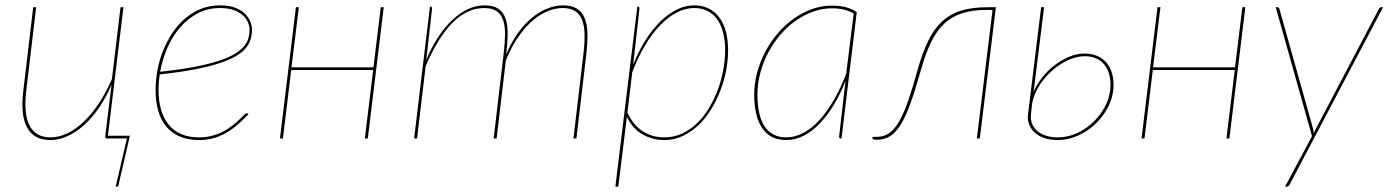

<svg xmlns="http://www.w3.org/2000/svg" viewBox="-20 -517 5185 717"><path d="M441 -490 383 -10H465L422.5 174.5Q422 180 416.5 180H412L454 0H379Q375 0 374 -2.2Q373 -4.5 373 -7L396 -197V-199.5Q376 -153 350 -115Q324 -77 294 -50Q264 -23 232 -8.5Q200 6 168 6Q136 6 114.2 -6.5Q92.5 -19 80.2 -42.5Q68 -66 64.8 -100.2Q61.5 -134.5 67 -178L104 -490H115L78 -178Q73 -137 75.8 -104.8Q78.5 -72.5 89.5 -50Q100.5 -27.5 120 -15.8Q139.5 -4 169 -4Q200 -4 231.8 -19.2Q263.5 -34.5 293.2 -63Q323 -91.5 349.8 -131.8Q376.5 -172 398 -222L430 -490Z M921 -407Q921 -387.5 915.8 -369.8Q910.5 -352 896.8 -336Q883 -320 858.5 -306Q834 -292 795.8 -279.8Q757.5 -267.5 703.5 -257.2Q649.5 -247 576.5 -239Q572 -209.5 572 -181Q572 -140 581.5 -107.2Q591 -74.5 609.8 -51.5Q628.5 -28.5 656.8 -16.2Q685 -4 723 -4Q751.5 -4 774.8 -10.8Q798 -17.5 816.5 -27.5Q835 -37.5 849.2 -49Q863.5 -60.5 873.8 -70.5Q884 -80.5 891 -87.2Q898 -94 902 -94Q905 -94 907 -92L908 -91Q884.5 -65.5 862.2 -47.2Q840 -29 817.5 -17Q795 -5 771.5 0.5Q748 6 722 6Q682 6 651.8 -7Q621.5 -20 601.2 -44Q581 -68 571 -102.8Q561 -137.5 561 -181Q561 -217 568 -254.8Q575 -292.5 589 -327.5Q603 -362.5 623.5 -393.5Q644 -424.5 670.8 -447.5Q697.5 -470.5 730.2 -483.8Q763 -497 802 -497Q837 -497 860 -487.5Q883 -478 896.5 -464Q910 -450 915.5 -434.5Q921 -419 921 -407ZM802 -487Q754.5 -487 716.8 -466.5Q679 -446 650.8 -412.5Q622.5 -379 604.2 -336.2Q586 -293.5 578 -249Q652 -257 705.5 -267.2Q759 -277.5 796 -289.5Q833 -301.5 855.8 -315.2Q878.5 -329 891 -344Q903.5 -359 907.8 -374.8Q912 -390.5 912 -407Q912 -419 906.2 -433Q900.5 -447 887.8 -459Q875 -471 853.8 -479Q832.5 -487 802 -487Z M1413 -490 1353.5 0H1342.5L1373.5 -255.5H1067.5L1036.5 0H1025.5L1085 -490H1096L1068.5 -265.5H1374.5L1402 -490Z M1526.5 0 1585.5 -492H1587.5Q1591.5 -492 1592.5 -489.8Q1593.5 -487.5 1593.5 -485L1572 -294Q1591.5 -340.5 1616 -378Q1640.5 -415.5 1668.5 -442Q1696.5 -468.5 1727 -482.8Q1757.5 -497 1789.5 -497Q1821.5 -497 1840.2 -484.8Q1859 -472.5 1867.5 -449Q1876 -425.5 1875.8 -391.5Q1875.5 -357.5 1870.5 -314Q1889.5 -360 1914.8 -394.5Q1940 -429 1968 -451.8Q1996 -474.5 2025.5 -485.8Q2055 -497 2082.5 -497Q2114.5 -497 2134.2 -484.8Q2154 -472.5 2163.5 -449Q2173 -425.5 2173.8 -391.5Q2174.5 -357.5 2169.5 -314L2132.5 0H2121.5L2158.5 -314Q2163.5 -355 2163 -387Q2162.5 -419 2154.2 -441.2Q2146 -463.5 2128.2 -475.2Q2110.5 -487 2081.5 -487Q2054.5 -487 2025.8 -475.5Q1997 -464 1969.2 -440.2Q1941.5 -416.5 1915.8 -379.5Q1890 -342.5 1869 -291.5L1834.5 0H1823.5L1860.5 -314Q1865.5 -355 1866 -387Q1866.5 -419 1859 -441.2Q1851.5 -463.5 1834.8 -475.2Q1818 -487 1788.5 -487Q1723.5 -487 1668.8 -431Q1614 -375 1569.5 -269.5L1537.5 0Z M2278 180 2360 -492H2362Q2366 -492 2367 -489.8Q2368 -487.5 2368 -485L2344.5 -275.5Q2364 -324.5 2389.5 -365.2Q2415 -406 2444.5 -435.2Q2474 -464.5 2506.5 -480.8Q2539 -497 2572 -497Q2604.5 -497 2628.5 -484.2Q2652.5 -471.5 2668.2 -449Q2684 -426.5 2691.5 -395.8Q2699 -365 2699 -329Q2699 -293.5 2691.8 -254.8Q2684.5 -216 2670.2 -178.8Q2656 -141.5 2635.2 -108Q2614.5 -74.5 2588 -49.2Q2561.5 -24 2529.2 -9Q2497 6 2460 6Q2417 6 2379.5 -15.2Q2342 -36.5 2321 -81L2289 180ZM2572 -487Q2539.5 -487 2507.2 -470.2Q2475 -453.5 2445 -422.5Q2415 -391.5 2388.5 -347Q2362 -302.5 2341 -247L2323 -96.5Q2335 -71 2350.2 -53.2Q2365.5 -35.5 2383.2 -24.8Q2401 -14 2420.8 -9Q2440.5 -4 2461 -4Q2497 -4 2527.8 -18.5Q2558.5 -33 2583.8 -57.5Q2609 -82 2628.5 -114.8Q2648 -147.5 2661.2 -183.5Q2674.5 -219.5 2681.2 -257Q2688 -294.5 2688 -329Q2688 -365.5 2680.5 -394.8Q2673 -424 2658.5 -444.5Q2644 -465 2622.2 -476Q2600.5 -487 2572 -487Z M3122.5 0H3119.5Q3115.5 0 3114.5 -2.2Q3113.5 -4.5 3113.5 -7L3137.5 -215Q3118.5 -166.5 3094 -125.8Q3069.5 -85 3041.2 -55.8Q3013 -26.5 2981.5 -10.2Q2950 6 2916.5 6Q2884 6 2861.2 -6.5Q2838.5 -19 2824.2 -41.5Q2810 -64 2803.2 -95Q2796.5 -126 2796.5 -163Q2796.5 -205 2807.5 -246Q2818.5 -287 2838 -324Q2857.5 -361 2884.5 -392.5Q2911.5 -424 2943.8 -447Q2976 -470 3012.2 -483Q3048.5 -496 3086.5 -496Q3113.5 -496 3136 -490.8Q3158.5 -485.5 3179.5 -472ZM2916.5 -4Q2948.5 -4 2979.8 -20.5Q3011 -37 3039.5 -68Q3068 -99 3093.5 -142.8Q3119 -186.5 3140 -241.5L3168 -467Q3149.5 -477 3129.5 -481.5Q3109.5 -486 3086.5 -486Q3050.5 -486 3016 -473.5Q2981.5 -461 2950.5 -439Q2919.5 -417 2893.5 -386.5Q2867.5 -356 2848.5 -320Q2829.5 -284 2819 -244Q2808.5 -204 2808.5 -163Q2808.5 -126.5 2814.8 -97.2Q2821 -68 2834 -47.2Q2847 -26.5 2867.5 -15.2Q2888 -4 2916.5 -4Z M3406 -254Q3424 -318.5 3445.8 -363.5Q3467.5 -408.5 3497.8 -436.5Q3528 -464.5 3569 -477.2Q3610 -490 3666.5 -490H3699L3639 0H3628L3686.5 -480H3665.5Q3611.5 -480 3572.8 -467.5Q3534 -455 3505.2 -427.8Q3476.5 -400.5 3456 -357.5Q3435.5 -314.5 3418.5 -253.5Q3398 -181 3380.2 -131.5Q3362.5 -82 3343.8 -51.8Q3325 -21.5 3303.5 -8.2Q3282 5 3254.5 5Q3237 5 3238 -1L3238.5 -6H3255.5Q3281 -6 3301 -20.2Q3321 -34.5 3338.2 -64.5Q3355.5 -94.5 3371.8 -141.5Q3388 -188.5 3406 -254Z M3879 -490 3840 -174.5Q3851 -200.5 3871 -226.2Q3891 -252 3916.5 -272Q3942 -292 3971.2 -304.5Q4000.5 -317 4030 -317Q4057.5 -317 4078 -307.8Q4098.5 -298.5 4112 -282.8Q4125.5 -267 4132 -245.5Q4138.5 -224 4138.5 -200Q4138.5 -173.5 4130.5 -148Q4122.5 -122.5 4108 -99.8Q4093.5 -77 4074 -57.5Q4054.5 -38 4031.2 -24Q4008 -10 3982.5 -2Q3957 6 3930.5 6Q3901 6 3879 -1.8Q3857 -9.5 3843 -22.8Q3829 -36 3822.8 -53.5Q3816.5 -71 3819 -90L3868 -490ZM3830 -89.5Q3828 -71.5 3833.8 -56Q3839.5 -40.5 3852.2 -29Q3865 -17.5 3884.8 -10.8Q3904.5 -4 3931 -4Q3967.5 -4 4002.8 -20.2Q4038 -36.5 4065.5 -63.8Q4093 -91 4110 -126.2Q4127 -161.5 4127 -200Q4127 -221 4121.8 -240.2Q4116.5 -259.5 4105 -274.5Q4093.5 -289.5 4075.2 -298.2Q4057 -307 4031 -307Q4010 -307 3988 -299.8Q3966 -292.5 3945 -279.8Q3924 -267 3905 -249.5Q3886 -232 3871 -211.8Q3856 -191.5 3846.2 -169Q3836.5 -146.5 3833.5 -124Z M4630.5 -490 4571 0H4560L4591 -255.5H4285L4254 0H4243L4302.5 -490H4313.5L4286 -265.5H4592L4619.5 -490Z M4796 172Q4792 180 4785 180H4779L4879.5 -8.5L4744 -490H4750Q4756.5 -490 4758 -483L4883 -38Q4884 -33 4885 -28.5Q4886 -24 4886.5 -19Q4888 -24 4890.2 -28.8Q4892.5 -33.5 4895 -38L5130 -485Q5132.5 -490 5138 -490H5145Z"/></svg>

Font: Lato Hairline
Style: Italic
Weight: 100
Italic angle: -7°
Designer: Lukasz Dziedzic
Foundry: tyPoland Lukasz Dziedzic
Version: Version 2.007; 2014-02-27